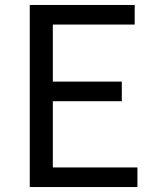

<svg xmlns="http://www.w3.org/2000/svg" viewBox="-20 -754 628 774"><path d="M100 0V-734H523V-655H193V-425H471V-346H193V-79H534V0Z"/></svg>

Font: Source Han Sans SC
Style: Regular
Weight: 400
Designer: Ryoko NISHIZUKA 西塚涼子 (kana, bopomofo & ideographs); Paul D. Hunt (Latin, Greek & Cyrillic); Sandoll Communications 산돌커뮤니
Foundry: Adobe
Version: Version 2.002;hotconv 1.0.116;makeotfexe 2.5.65601; ttfautoh